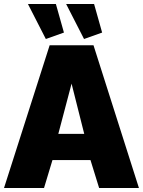

<svg xmlns="http://www.w3.org/2000/svg" viewBox="-22 -935 711 955"><path d="M225 -710H443L669 0H471L428 -139H239L197 0H-2ZM397 -269 334 -519 268 -269ZM307 -915H446L486 -773L396 -741ZM117 -915H256L296 -773L206 -741Z"/></svg>

Font: Raleway Thin Black
Style: Regular
Weight: 900
Version: Version 4.026